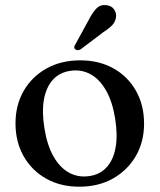

<svg xmlns="http://www.w3.org/2000/svg" viewBox="-20 -711 618 743"><path d="M290.5 -477.5Q363 -477.5 418.8 -446.5Q474.5 -415.5 506 -360Q537.5 -304.5 537.5 -232.5Q537.5 -162 505.5 -107Q473.5 -52 417.2 -20.2Q361 11.5 287 11.5Q214 11.5 158.5 -19.8Q103 -51 71.5 -106.5Q40 -162 40 -233.5Q40 -304.5 71.8 -359.5Q103.5 -414.5 160 -446Q216.5 -477.5 290.5 -477.5ZM325 -29.5Q366 -35 392.2 -63.2Q418.5 -91.5 427.2 -139.5Q436 -187.5 425.5 -252.5Q415 -318 390.2 -361.2Q365.5 -404.5 330.2 -423.8Q295 -443 252.5 -437Q211 -431 185 -402.8Q159 -374.5 150.2 -326.8Q141.5 -279 152 -214Q162.5 -148.5 187.2 -105.2Q212 -62 247.2 -42.8Q282.5 -23.5 325 -29.5ZM324.5 -636Q338.5 -663.5 353.8 -678.8Q369 -694 391.5 -691Q411.5 -689 421.2 -675Q431 -661 429 -645.5Q427 -627.5 414.5 -614Q402 -600.5 380.5 -587L292 -520Q286.5 -517 280.8 -516.8Q275 -516.5 271 -520.5Q266.5 -524.5 267.5 -529.8Q268.5 -535 272 -540Z"/></svg>

Font: Fraunces 24pt
Style: Regular
Weight: 400
Version: Version 1.000;[b76b70a41]